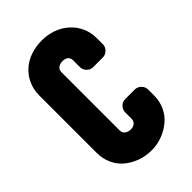

<svg xmlns="http://www.w3.org/2000/svg" viewBox="-188 -665 747 747"><g transform="rotate(-45 186.0 -291.5)"><path d="M347 -134Q347 -102 334.5 -75Q322 -48 300 -29.5Q278 -11 249.5 0Q221 11 190 11Q156 11 127 0Q98 -11 76.5 -29.5Q55 -48 43 -75Q31 -102 31 -134V-448Q31 -481 43 -508Q55 -535 76.5 -554.5Q98 -574 127 -584Q156 -594 190 -594Q221 -594 249.5 -584Q278 -574 300 -554.5Q322 -535 334.5 -508Q347 -481 347 -448V-415Q347 -401 336 -390Q325 -379 310 -379H257Q242 -379 231.5 -390Q221 -401 221 -415V-451Q221 -466 212.5 -473Q204 -480 190 -480Q175 -480 165.5 -473Q156 -466 156 -451V-133Q156 -119 165.5 -111.5Q175 -104 190 -104Q204 -104 212.5 -111.5Q221 -119 221 -133V-166Q221 -181 231.5 -192Q242 -203 257 -203H310Q325 -203 336 -192Q347 -181 347 -166Z"/></g></svg>

Font: H.H. Samuel
Style: Regular
Weight: 900
Width: 1
Designer: deFharo
Foundry: deFharo
Version: Version 1.009